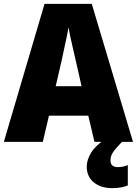

<svg xmlns="http://www.w3.org/2000/svg" viewBox="-20 -736 710 996"><path d="M470 0 438 -136H234L202 0H0L211 -716H456L670 0ZM373 -422Q368 -444 360.5 -476Q353 -508 346 -540Q339 -572 336 -595Q332 -573 325.5 -542Q319 -511 312 -479.5Q305 -448 300 -423L269 -289H403ZM553 96Q553 131 592 131Q605 131 619.5 128Q634 125 643 120V226Q629 232 608.5 236Q588 240 562 240Q503 240 466.5 210Q430 180 430 128Q430 94 452 57Q474 20 535 -22L613 0Q580 33 566.5 53.5Q553 74 553 96Z"/></svg>

Font: Noto Sans Lao Looped SemiCondensed Black
Style: Regular
Weight: 900
Width: 4
Designer: Mark Frömberg, Ben Mitchell
Foundry: The Fontpad Ltd
Version: Version 1.002; ttfautohint (v1.8.4.7-5d5b)